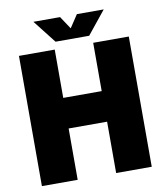

<svg xmlns="http://www.w3.org/2000/svg" viewBox="-96 -978 912 1057"><g transform="rotate(-10 360.0 -449.5)"><path d="M52 -728H252V-458H467V-728H666V0H467V-287H252V0H52ZM264 -770 163 -899H312L359 -828L406 -899H556L452 -770Z"/></g></svg>

Font: Murecho Black
Style: Regular
Weight: 900
Designer: Neil Summerour
Foundry: Positype
Version: Version 1.010; ttfautohint (v1.8.3)